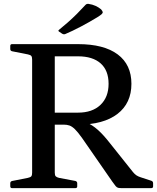

<svg xmlns="http://www.w3.org/2000/svg" viewBox="-20 -972 811 992"><path d="M263 -328V-390H383Q457 -390 499 -430Q541 -470 541 -539Q541 -608 500 -644.5Q459 -681 383 -681H263V-744H383Q517 -744 588 -691Q659 -638 659 -539Q659 -439 587 -383.5Q515 -328 383 -328ZM146 0V-744H263V0ZM609 0Q598 0 591 -1.5Q584 -3 577.5 -10.5Q571 -18 560 -34L404 -259Q382 -290 367 -304.5Q352 -319 339 -323.5Q326 -328 310 -328L371 -351Q402 -349 429 -338Q456 -327 485 -301.5Q514 -276 549 -231L667 -83Q676 -72 685 -66Q694 -60 707 -56L762 -38Q771 -35 771 -25V-9Q771 0 761 0ZM42 0Q33 0 33 -10V-25Q33 -35 43 -37L124 -53Q138 -56 142 -61.5Q146 -67 146 -80V-213H263V-80Q263 -66 268 -61Q273 -56 285 -53L370 -37Q379 -34 379 -25V-9Q379 0 369 0ZM33 -734Q33 -744 42 -744H263V-531H146V-664Q146 -677 142 -682.5Q138 -688 124 -691L43 -707Q33 -709 33 -719ZM286 -808Q278 -813 285 -818Q306 -835 330 -856Q354 -877 377.5 -900.5Q401 -924 421 -946Q427 -953 437 -952Q458 -949 474 -941.5Q490 -934 502 -924Q509 -916 510.5 -910.5Q512 -905 505.5 -899Q499 -893 483 -883Q444 -859 398.5 -835Q353 -811 317 -796Q309 -793 301 -798Z"/></svg>

Font: Hahmlet Medium
Style: Regular
Weight: 500
Version: Version 1.002